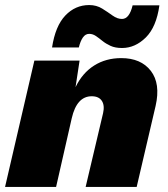

<svg xmlns="http://www.w3.org/2000/svg" viewBox="-30 -740 665 760"><path d="M-10 0 106 -500H285L269 -395Q296 -451 342.5 -480.5Q389 -510 450 -510Q528 -510 567 -459.5Q606 -409 586 -321L511 0H309L378 -292Q385 -323 373 -341Q361 -359 333 -359Q274 -359 254 -272L192 0ZM601 -719Q589 -633 547 -591.5Q505 -550 453 -550Q426 -550 407.5 -558.5Q389 -567 375.5 -578Q362 -589 349.5 -597.5Q337 -606 323 -606Q308 -606 298 -591.5Q288 -577 282 -552H176Q189 -637 228.5 -678.5Q268 -720 323 -720Q352 -720 374.5 -706Q397 -692 415.5 -678.5Q434 -665 453 -665Q482 -665 495 -719Z"/></svg>

Font: Work Sans ExtraBold
Style: Italic
Weight: 800
Italic angle: -13°
Designer: Wei Huang
Foundry: Wei Huang
Version: Version 2.012; ttfautohint (v1.8.3)